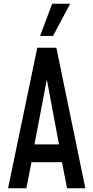

<svg xmlns="http://www.w3.org/2000/svg" viewBox="-20 -1005 498 1025"><path d="M23 0 179 -750H281L435.5 0H338L311 -139H148L120.5 0ZM164 -234H295L223 -617.5H237ZM194 -813 258.5 -985H354.5L263 -813Z"/></svg>

Font: Mohave Medium
Style: Regular
Weight: 500
Designer: Gumpita Rahayu
Foundry: Tokotype
Version: Version 2.003